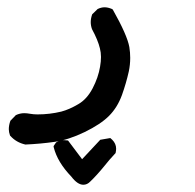

<svg xmlns="http://www.w3.org/2000/svg" viewBox="-20 -131 540 532"><path d="M7.8 244.6Q4.4 234.9 4.4 227.1Q4.4 215.8 8.8 203.6L23.9 188Q35.2 182.6 47.4 182.6Q54.2 182.6 63.7 184.3Q73.2 186 84 186Q117.7 186 149.9 178.2Q171.9 172.4 196.8 157.7Q220.7 144 236.6 113.8Q252.4 83.5 257.3 53.7Q259.8 39.6 259.8 26.9Q259.8 14.2 256.8 2.9Q251.5 -19.5 234.9 -50.3Q231.4 -60.1 231.4 -69.8Q231.4 -79.6 235.4 -91.3L250.5 -106Q260.3 -110.8 269.8 -110.8Q279.3 -110.8 290.5 -106L292.5 -104.5Q332.5 -33.7 338.4 -0.5Q340.8 14.6 340.8 29.3Q340.8 48.3 336.9 66.9Q329.6 99.6 317.9 132.3Q305.2 167 282 190.2Q258.8 213.4 214.6 234.9Q170.4 256.3 131.6 262Q92.8 267.6 50.3 269.5Q24.9 263.7 8.8 245.6ZM301.8 281.2Q301.8 285.6 300.3 293Q281.2 313.5 269.5 328.6Q248 355 230 372.1Q221.7 380.9 210.9 380.9Q194.8 380.9 177.7 358.4Q139.2 318.4 128.9 277.3L128.4 273.9L135.3 263.7Q145.5 257.3 157.2 257.3Q161.1 257.3 168.5 258.3L207.5 310.1L257.8 256.3L285.6 251.5Q289.6 254.9 291 256.3Q301.8 267.1 301.8 281.2Z"/></svg>

Font: Bakudai
Style: Bold
Weight: 700
Version: Version 1.48